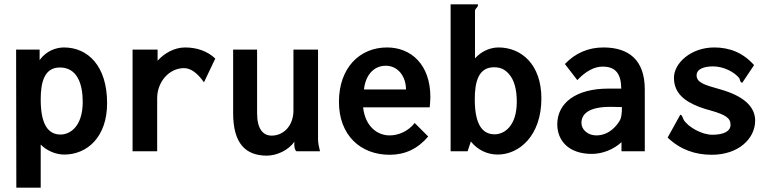

<svg xmlns="http://www.w3.org/2000/svg" viewBox="-20 -695 3540 882"><path d="M55 167H167V-31C194 -3 236 15 275 15C380 15 472 -65 472 -221C472 -393 383 -477 274 -477C237 -477 192 -461 162 -419V-467H54ZM167 -238C167 -316 183 -385 255 -385C335 -385 360 -309 360 -227C360 -115 303 -77 258 -77C202 -77 167 -122 167 -238Z M589 0H702V-244C702 -319 757 -382 825 -382C855 -382 885 -362 917 -317L969 -426C932 -461 883 -477 830 -477C781 -477 734 -450 704 -416V-467H589Z M1328 -467V-187C1328 -119 1284 -72 1228 -72C1188 -72 1161 -103 1161 -175V-467H1051V-175C1051 -35 1109 20 1206 20C1250 20 1305 -4 1332 -44V-29C1332 -20 1334 -6 1342 0H1450C1445 -20 1441 -39 1441 -56V-467Z M1758 -477C1631 -477 1537 -382 1537 -227C1537 -74 1636 16 1770 16C1840 16 1899 -11 1947 -68L1885 -130C1856 -93 1812 -73 1770 -73C1714 -73 1658 -113 1648 -202H1954C1955 -217 1957 -233 1957 -249C1957 -399 1868 -477 1758 -477ZM1652 -284C1659 -350 1697 -393 1752 -393C1809 -393 1845 -343 1845 -284Z M2050 0H2128L2143 -45C2174 -6 2219 15 2266 15C2365 15 2467 -71 2467 -243C2467 -399 2375 -477 2270 -477C2231 -477 2191 -459 2162 -427V-646C2164 -659 2176 -659 2176 -675H2050ZM2161 -239C2161 -317 2177 -386 2249 -386C2280 -386 2299 -376 2317 -356C2341 -330 2354 -287 2354 -228C2354 -116 2297 -78 2252 -78C2196 -78 2161 -123 2161 -239Z M2632 -327C2671 -368 2710 -389 2748 -389C2806 -389 2833 -359 2834 -288H2775C2623 -288 2540 -220 2540 -124C2540 -51 2590 12 2699 12C2748 12 2800 -9 2835 -42V0H2942V-284C2942 -418 2870 -477 2752 -477C2682 -477 2623 -451 2575 -401ZM2837 -203C2837 -174 2834 -155 2829 -145C2817 -122 2781 -73 2719 -73C2681 -73 2651 -99 2651 -130C2651 -167 2678 -207 2796 -204L2837 -203Z M3444 -396C3393 -453 3332 -477 3261 -477C3154 -477 3076 -405 3076 -338C3076 -271 3119 -232 3192 -204C3210 -197 3228 -192 3246 -187C3312 -168 3336 -153 3336 -122C3336 -92 3305 -76 3252 -76C3204 -76 3142 -111 3121 -144C3115 -158 3113 -167 3105 -168L3047 -63C3105 -8 3172 16 3250 16C3371 16 3449 -57 3449 -141C3449 -204 3398 -254 3287 -285C3215 -305 3180 -316 3180 -349C3180 -379 3216 -390 3256 -390C3303 -390 3353 -365 3376 -336C3380 -328 3380 -315 3390 -315Z"/></svg>

Font: Inconsolata
Style: Bold
Weight: 700
Monospace: yes
Designer: Raph Levien, Kirill Tkachev(cyreal.org)
Foundry: Raph Levien, Kirill Tkachev(cyreal.org)
Version: Version 1.014